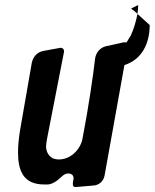

<svg xmlns="http://www.w3.org/2000/svg" viewBox="-20 -758 618 767"><path d="M477 -498C549 -521 578 -587 578 -658L534 -698L537 -697C534 -698 531 -700 529 -702C531 -715 532 -727 532 -738L504 -724C503 -725 506 -722 508 -720C510 -719 511 -718 516 -715L514 -716L527 -705L525 -706C526 -705 528 -704 529 -702C524 -675 515 -643 502 -615C498 -609 489 -595 486 -589H474L402 -573C380 -567 364 -549 360 -525C352 -456 335 -336 309 -201C299 -158 261 -121 215 -121C208 -121 201 -122 196 -124L197 -123C175 -131 164 -152 164 -173C164 -181 166 -192 168 -204L234 -542C235 -546 236 -550 236 -552C236 -561 231 -567 223 -567C222 -567 219 -567 216 -566L150 -554H151C128 -549 112 -531 107 -507C91 -417 76 -327 60 -237C55 -205 52 -176 52 -150C52 -76 73 -21 157 -21H171C187 -22 205 -32 226 -52C234 -60 243 -65 252 -65C266 -65 274 -58 274 -45C274 -43 273 -39 272 -34C271 -29 271 -25 271 -22C271 -16 273 -11 280 -11H285L355 -17C377 -19 394 -35 398 -58Z"/></svg>

Font: Bangerz
Style: Regular
Weight: 400
Designer: vernon adams
Foundry: Vernon Adams
Version: Version 2.10;December 28, 2023;FontCreator 13.0.0.2683 64-bi